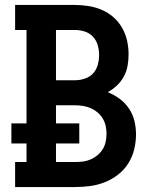

<svg xmlns="http://www.w3.org/2000/svg" viewBox="-20 -755 640 775"><path d="M41 0V-101H87V-176H26V-257H87V-634H41V-735H282Q310 -735 338 -730.5Q366 -726 391.5 -715Q417 -704 438 -685.5Q459 -667 473 -642.5Q487 -618 493 -590.5Q499 -563 499 -535Q499 -512 495 -489.5Q491 -467 480 -446.5Q469 -426 452 -410Q435 -394 415 -383Q440 -373 462.5 -356.5Q485 -340 500.5 -317Q516 -294 522.5 -267Q529 -240 529 -213Q529 -182 521.5 -151.5Q514 -121 497.5 -95Q481 -69 456.5 -50Q432 -31 403 -19.5Q374 -8 343.5 -4Q313 0 282 0ZM206 -431H282Q302 -431 322 -437.5Q342 -444 355.5 -458.5Q369 -473 374.5 -493Q380 -513 380 -533Q380 -553 374.5 -572.5Q369 -592 355 -607Q341 -622 321.5 -628Q302 -634 282 -634H206ZM206 -101H282Q299 -101 315 -103Q331 -105 346 -111.5Q361 -118 373.5 -128.5Q386 -139 394.5 -152.5Q403 -166 406.5 -182.5Q410 -199 410 -215Q410 -231 406.5 -247Q403 -263 394.5 -277Q386 -291 373.5 -301.5Q361 -312 346 -318.5Q331 -325 315 -327.5Q299 -330 282 -330H206V-257H300V-176H206Z"/></svg>

Font: Iosevka Curly Slab Extended
Style: Bold
Weight: 700
Width: 7
Monospace: yes
Designer: Belleve Invis
Foundry: Belleve Invis
Version: Version 11.1.0; ttfautohint (v1.8.3)